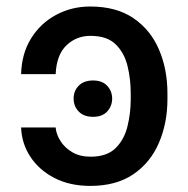

<svg xmlns="http://www.w3.org/2000/svg" viewBox="-20 -573 591 602"><path d="M46.2 -173.3H154.5Q156.2 -152 169.6 -130.9Q182.9 -109.7 206.7 -95.7Q230.5 -81.7 263.8 -81.7Q315 -81.7 342.2 -108.3Q369.3 -134.9 379.6 -176.5Q389.9 -218 389.9 -262.4V-280.2Q389.9 -324.9 379.8 -366.3Q369.7 -407.7 342.5 -434.1Q315.3 -460.6 263.5 -460.6Q219.5 -460.6 188.4 -430.9Q157.3 -401.3 154.5 -340.6H46.2Q47.9 -405.2 77.6 -452.8Q107.2 -500.4 156.1 -526.5Q204.9 -552.6 262.8 -552.6Q344.8 -552.6 398.4 -516Q452.1 -479.4 478.5 -417.6Q505 -355.8 505 -280.2V-262.4Q505 -187.1 478.3 -125.2Q451.7 -63.2 398.1 -26.6Q344.5 9.9 263.1 9.9Q198.5 9.9 150.4 -15.1Q102.3 -40.1 75.1 -81.7Q47.9 -123.2 46.2 -173.3ZM272 -206.7Q242.9 -206.7 226.9 -223.2Q210.9 -239.7 210.9 -263.5Q210.6 -287.6 226.7 -304.2Q242.9 -320.7 272 -320.7Q300.4 -320.7 316.1 -304Q331.7 -287.3 331.7 -263.5Q331.3 -239.7 315.9 -223.2Q300.4 -206.7 272 -206.7Z"/></svg>

Font: Inter Zeller Medium
Style: Regular
Weight: 500
Designer: Rasmus Andersson; Joe Bland
Foundry: zeller
Version: Version 3.015;git-dec3a8cb1